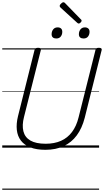

<svg xmlns="http://www.w3.org/2000/svg" viewBox="-20 -1316 927 1711"><path d="M385 19Q305 19 250.5 -2.5Q196 -24 166 -63.5Q136 -103 130 -158Q124 -213 140 -279L288 -871Q291 -881 297.5 -885.5Q304 -890 320 -890Q334 -890 340.5 -885.5Q347 -881 344 -870L194 -274Q175 -200 188.5 -146Q202 -92 251 -63.5Q300 -35 387 -35Q465 -35 523.5 -61Q582 -87 621.5 -139.5Q661 -192 680 -269L831 -871Q833 -881 839.5 -885.5Q846 -890 861 -890Q891 -890 886 -870L735 -266Q711 -173 664 -109.5Q617 -46 547 -13.5Q477 19 385 19ZM481 -973Q462 -973 451 -982.5Q440 -992 440 -1011Q440 -1036 454 -1054Q468 -1072 494 -1072Q513 -1072 524 -1062Q535 -1052 535 -1032Q535 -1008 521.5 -990.5Q508 -973 481 -973ZM724 -973Q705 -973 694 -982.5Q683 -992 683 -1011Q683 -1036 697 -1054Q711 -1072 737 -1072Q755 -1072 766.5 -1062Q778 -1052 778 -1032Q778 -1008 764.5 -990.5Q751 -973 724 -973ZM682 -1106Q678 -1106 675 -1108Q672 -1110 668 -1113L520 -1248Q515 -1253 513.5 -1256Q512 -1259 512 -1263Q512 -1270 518 -1277.5Q524 -1285 531.5 -1290.5Q539 -1296 546 -1296Q550 -1296 553 -1294Q556 -1292 561 -1287L701 -1143Q706 -1139 706.5 -1136Q707 -1133 707 -1130Q707 -1124 698 -1115Q689 -1106 682 -1106ZM0 365H863V375H0ZM0 -20H863V0H0ZM0 -505H863V-500H0ZM0 -885H863V-875H0Z"/></svg>

Font: Playwrite IS Guides
Style: Regular
Weight: 400
Designer: Veronika Burian, José Scaglione
Foundry: TypeTogether
Version: Version 1.003